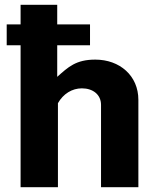

<svg xmlns="http://www.w3.org/2000/svg" viewBox="-20 -782 659 802"><path d="M8 -680V-593H66V0H222V-351C244 -390 281 -413 322 -413C368 -413 402 -387 402 -344V0H558V-365C558 -466 480 -533 378 -533C297 -533 265 -502 219 -461V-593H356V-680H219V-762H66V-680Z"/></svg>

Font: Cheyenne Sans
Style: Bold
Weight: 700
Designer: The Public Sans project authors (U.S. Web Design System), Libre Franklin designed by Pablo Impallari and Rodrigo Fuenzal
Foundry: The Cheyenne Sans Project Authors
Version: Version 2.007